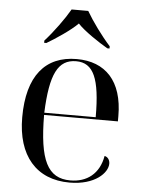

<svg xmlns="http://www.w3.org/2000/svg" viewBox="-54 -810 644 863"><g transform="rotate(5 267.5 -378.0)"><path d="M124 -616V-606H134C172 -628 241 -674 272 -706C301 -674 371 -628 409 -606H419V-616C380 -659 335 -721 309 -766H234C208 -721 163 -659 124 -616ZM292 10C407 10 463 -49 463 -90C463 -105 455 -120 439 -123C425 -42 370 0 295 0C192 0 153 -79 152 -283H485V-307C485 -465 406 -546 277 -546C135 -546 55 -451 55 -264C55 -91 142 10 292 10ZM384 -293H152C159 -468 193 -536 275 -536C353 -536 384 -468 384 -293Z"/></g></svg>

Font: Noto Serif Display
Style: Regular
Weight: 400
Designer: Monotype Design Team
Foundry: Monotype Imaging Inc.
Version: Version 2.009